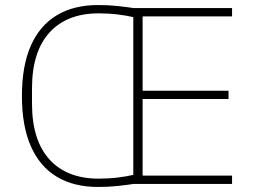

<svg xmlns="http://www.w3.org/2000/svg" viewBox="-20 -730 1011 762"><path d="M901 0H510Q485 4 448 8Q411 12 369 12Q273 12 205.5 -28.5Q138 -69 102.5 -149.5Q67 -230 67 -349Q67 -469 102.5 -549Q138 -629 205.5 -669.5Q273 -710 369 -710Q411 -710 448 -706Q485 -702 510 -698H901V-665H546V-370H887V-337H546V-33H901ZM372 -21Q413 -21 448.5 -25.5Q484 -30 509 -36V-662Q484 -668 448.5 -672.5Q413 -677 372 -677Q245 -677 176 -600.5Q107 -524 107 -379V-319Q107 -174 176 -97.5Q245 -21 372 -21Z"/></svg>

Font: IBM Plex Sans ExtraLight
Style: Regular
Weight: 250
Designer: Mike Abbink, Paul van der Laan, Pieter van Rosmalen
Foundry: Bold Monday
Version: Version 3.201